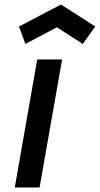

<svg xmlns="http://www.w3.org/2000/svg" viewBox="-20 -824 439 844"><path d="M230 -704 91.5 -631 63.5 -707.5 248 -804 399 -707.5 343.5 -631ZM253 -562.5 154 0H45L143.5 -562.5Z"/></svg>

Font: Russisch Sans SemiBold
Style: Italic
Weight: 600
Width: 4
Italic angle: -10°
Designer: Michael Sharanda (font) & Cristiano Sobral (main changes)
Foundry: Michael Sharanda
Version: Version 2.00;September 8, 2020;FontCreator 13.0.0.2681 64-bi